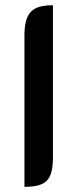

<svg xmlns="http://www.w3.org/2000/svg" viewBox="-20 -724 300 744"><path d="M185.1 -114.3Q185.1 -82.5 179.9 -60.5Q174.8 -38.6 162.4 -25.1Q149.9 -11.7 128.7 -5.9Q107.4 0 74.7 0V-586.4Q74.7 -619.1 80.6 -641.6Q86.4 -664.1 99.4 -678Q112.3 -691.9 133.3 -697.8Q154.3 -703.6 185.1 -703.6Z"/></svg>

Font: Unique
Style: Regular
Weight: 400
Designer: Anna Pocius (aka Artmaker)
Foundry: Anna Pocius
Version: Version 1.000 2013 initial release